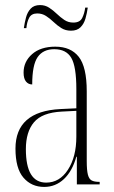

<svg xmlns="http://www.w3.org/2000/svg" viewBox="-20 -727 451 757"><path d="M154 10Q104 10 72.5 -26.5Q41 -63 41 -141Q41 -288 218 -297L281 -300V-376Q281 -465 261 -499Q241 -533 194 -533Q150 -533 128.5 -502Q107 -471 107 -394Q92 -394 82.5 -405.5Q73 -417 73 -441Q73 -484 106.5 -513.5Q140 -543 198 -543Q259 -543 290.5 -503Q322 -463 322 -367V-92Q322 -56 326.5 -38.5Q331 -21 341.5 -15.5Q352 -10 371 -10H373V0H283V-109H281Q265 -52 232 -21Q199 10 154 10ZM162 -7Q215 -7 248 -58Q281 -109 281 -188V-290L223 -287Q146 -283 114 -245Q82 -207 82 -139Q82 -7 162 -7ZM260 -606Q238 -606 221.5 -616.5Q205 -627 191 -640.5Q177 -654 161.5 -664Q146 -674 127 -674Q104 -674 95 -657Q86 -640 84 -616H74Q77 -637 82.5 -658Q88 -679 101 -693Q114 -707 138 -707Q158 -707 174 -696.5Q190 -686 204 -672.5Q218 -659 233.5 -648.5Q249 -638 269 -638Q295 -638 304 -656Q313 -674 316 -697H326Q323 -675 317 -654Q311 -633 297.5 -619.5Q284 -606 260 -606Z"/></svg>

Font: Noto Serif Display ExtraCondensed ExtraLight
Style: Regular
Weight: 200
Width: 2
Designer: Monotype Design Team
Foundry: Monotype Imaging Inc.
Version: Version 2.009